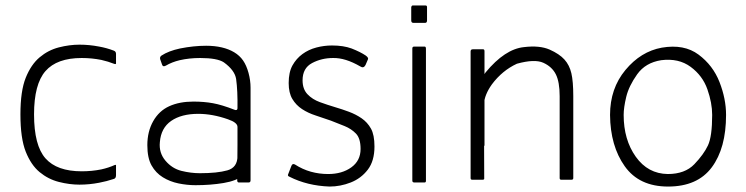

<svg xmlns="http://www.w3.org/2000/svg" viewBox="-20 -670 2741 705"><path d="M272 8Q235 8 196 -2Q157 -12 125.5 -38Q94 -64 74.5 -113Q55 -162 55 -250Q55 -336 74.5 -384.5Q94 -433 125.5 -459.5Q157 -486 196 -496Q235 -506 272 -506Q308 -506 344 -499Q372 -494 398 -484Q406 -481 406 -472V-437Q406 -433 398 -436Q378 -444 352 -450Q317 -457 280 -457Q189 -457 147 -409Q105 -361 105 -250Q105 -136 147 -88.5Q189 -41 280 -41Q317 -41 352 -48Q379 -54 401 -64Q406 -66 406 -63V-27Q406 -15 398 -13Q371 -4 344 1Q308 8 272 8Z M817 -232Q760 -252 708 -252Q646 -252 608.5 -226Q571 -200 567 -148Q563 -109 587.5 -80Q612 -51 646.5 -42.5Q681 -34 714 -34Q778 -34 815 -44.5Q852 -55 852 -97V-204Q852 -220 817 -232ZM900 -99Q900 -48 874.5 -27Q849 -6 801 2Q753 10 698 10Q667 10 635.5 3.5Q604 -3 578 -19Q552 -35 536.5 -62.5Q521 -90 521 -137Q521 -187 542.5 -225Q564 -263 601.5 -280Q639 -297 690 -297Q729 -297 762 -291Q795 -285 841 -267Q851 -263 852 -272Q853 -337 847 -380Q842 -412 802 -441Q778 -457 715 -457Q675 -457 640 -449Q611 -442 589 -429Q578 -423 575 -433L568 -453Q566 -461 573 -466Q599 -483 641 -492Q691 -502 737 -502Q768 -502 794 -496Q820 -490 840 -478Q860 -466 872.5 -448Q885 -430 892.5 -402.5Q900 -375 900 -348ZM852 -136H900V-8Q900 0 893 0H857Q851 0 851 -8Z M1038 -30 1050 -61Q1054 -71 1063 -66Q1091 -48 1121.5 -39.5Q1152 -31 1185 -31Q1236 -31 1270 -55.5Q1304 -80 1304 -123Q1304 -162 1287 -179.5Q1270 -197 1245.5 -207Q1221 -217 1195 -227Q1167 -237 1139 -246Q1111 -255 1089 -269.5Q1067 -284 1053.5 -306.5Q1040 -329 1040 -365Q1040 -405 1054 -430Q1068 -455 1090.5 -471.5Q1113 -488 1141.5 -495.5Q1170 -503 1199 -503Q1241 -503 1271 -492Q1304 -479 1323 -466Q1334 -458 1331 -452L1322 -431Q1315 -418 1303 -426Q1248 -458 1203 -457Q1161 -457 1126 -438.5Q1091 -420 1091 -375Q1091 -343 1109 -324Q1127 -305 1154.5 -295Q1182 -285 1212 -276Q1236 -269 1261.5 -259.5Q1287 -250 1308 -235.5Q1329 -221 1342 -198Q1355 -175 1355 -132Q1355 -79 1330.5 -47Q1306 -15 1268 0Q1230 15 1190 15Q1108 12 1043 -21Q1035 -24 1038 -30Z M1490 -595V-643Q1491 -650 1496 -650H1542Q1548 -650 1548 -644V-595Q1548 -586 1541 -586H1498Q1490 -586 1490 -595ZM1494 -7V-492Q1494 -499 1501 -499H1539Q1544 -499 1544 -491V-6Q1544 0 1539 0H1501Q1494 0 1494 -7Z M1708 -16V-286Q1711 -329 1763 -404Q1834 -490 1904 -497Q1961 -504 1998 -488Q2034 -472 2052.5 -451.5Q2071 -431 2078 -401Q2085 -371 2085 -317V-16Q2085 -10 2078 -10H2041Q2035 -10 2035 -16V-317Q2035 -369 2021 -397Q2007 -425 1975 -439.5Q1943 -454 1878 -436Q1824 -411 1786 -360Q1759 -322 1757 -288L1758 -16Q1759 -10 1752 -10H1714Q1708 -10 1708 -16ZM1759 -135H1708V-481Q1708 -489 1716 -489H1754Q1759 -489 1759 -482Z M2433 15Q2327 15 2274 -59.5Q2221 -134 2220 -248Q2220 -345 2276.5 -413Q2333 -481 2410 -495Q2492 -509 2545 -469.5Q2598 -430 2622 -368.5Q2646 -307 2646 -248Q2646 -126 2593.5 -55.5Q2541 15 2433 15ZM2432 -31Q2495 -31 2529.5 -67Q2564 -103 2579.5 -136Q2595 -169 2595 -248Q2595 -292 2577.5 -342Q2560 -392 2516 -424.5Q2472 -457 2408 -449Q2350 -440 2319.5 -397Q2289 -354 2279.5 -314.5Q2270 -275 2270 -248Q2270 -157 2314.5 -94.5Q2359 -32 2432 -31Z"/></svg>

Font: Vivano Light
Style: Regular
Weight: 300
Designer: Joe Prince, Josias Burgherr
Version: Version 2.064;September 19, 2022;FontCreator 14.0.0.2877 64-